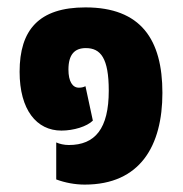

<svg xmlns="http://www.w3.org/2000/svg" viewBox="-20 -485 496 519"><path d="M209 14C359 14 419 -91 419 -234C419 -378 361 -465 211 -465C85 -465 33 -404 33 -291C33 -188 79 -132 146 -132C179 -132 215 -143 231 -159L211 -252C205 -249 200 -248 193 -248C176 -248 165 -265 165 -297C165 -338 182 -355 212 -355C252 -355 274 -328 274 -240C274 -137 237 -93 166 -93C153 -93 141 -96 132 -100V0C156 9 183 14 209 14Z"/></svg>

Font: Noto Sans Thai UI Condensed Extra
Style: Regular
Weight: 800
Width: 3
Designer: Monotype Design Team
Foundry: Monotype Imaging Inc.
Version: Version 1.901